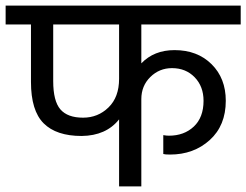

<svg xmlns="http://www.w3.org/2000/svg" viewBox="-42 -662 875 682"><path d="M381 -382V-575H147V-374Q147 -303 172.5 -273.5Q198 -244 253 -244Q306 -244 343.5 -280.5Q381 -317 381 -382ZM813 -575H460V-437Q505 -484 578 -484Q659 -484 709.5 -434Q760 -384 760 -304Q760 -216 703 -164.5Q646 -113 562 -113Q544 -113 538 -115V-182Q550 -180 558 -180Q612 -180 646.5 -212.5Q681 -245 681 -304Q681 -355 649.5 -387.5Q618 -420 569 -420Q524 -420 492 -388.5Q460 -357 460 -310V0H381V-238Q335 -180 248 -179Q158 -179 113 -224Q68 -269 68 -371V-575H-22V-642H813Z"/></svg>

Font: Hind Regular
Style: Regular
Weight: 400
Designer: Manushi Parikh, Satya Rajpurohit
Foundry: Indian Type Foundry
Version: Version 1.201;PS 1.0;hotconv 1.0.78;makeotf.lib2.5.61930; tt